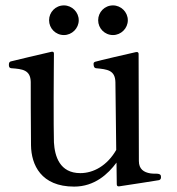

<svg xmlns="http://www.w3.org/2000/svg" viewBox="-20 -682 656 712"><path d="M217 -552C247 -552 272 -577 272 -607C272 -637 247 -662 217 -662C186 -662 162 -637 162 -607C162 -577 186 -552 217 -552ZM399 -552C429 -552 454 -577 454 -607C454 -637 429 -662 399 -662C368 -662 344 -637 344 -607C344 -577 368 -552 399 -552ZM558 -38C551 -38 544 -38 538 -39C513 -43 495 -55 495 -85L494 -482C494 -487 491 -490 485 -489C453 -482 346 -457 333 -453C328 -451 327 -449 327 -445C327 -439 328 -430 336 -429C378 -425 407 -422 408 -377L411 -126C377 -67 326 -40 278 -40C201 -40 183 -103 180 -154C179 -176 179 -251 179 -322C179 -389 180 -458 180 -483C180 -489 177 -491 171 -490C139 -483 31 -457 19 -454C14 -452 13 -447 13 -442C13 -437 13 -430 22 -429C63 -426 93 -423 94 -378C94 -363 94 -217 95 -143C96 -71 132 10 255 10C331 10 381 -37 412 -79L413 1C413 7 416 10 422 9C453 4 562 -12 570 -14C576 -16 577 -21 577 -25C577 -32 576 -38 558 -38Z"/></svg>

Font: Shippori Mincho OTF Medium
Style: Regular
Weight: 500
Designer: FONTDASU
Foundry: FONTDASU / Google Inc. / but / Adobe
Version: Version 3.300;hotconv 1.0.109;makeotfexe 2.5.65596